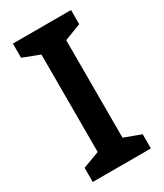

<svg xmlns="http://www.w3.org/2000/svg" viewBox="-181 -786 732 858"><g transform="rotate(-30 185.0 -357.0)"><path d="M335 0H35V-73L121 -105V-608L35 -641V-714H335V-641L249 -608V-105L335 -73Z"/></g></svg>

Font: Noto Sans Ethiopic SemiBold
Style: Regular
Weight: 600
Designer: Monotype Design Team
Foundry: Monotype Imaging Inc.
Version: Version 2.102; ttfautohint (v1.8.4.7-5d5b)